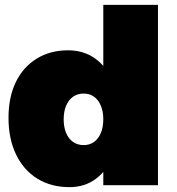

<svg xmlns="http://www.w3.org/2000/svg" viewBox="-20 -762 730 790"><path d="M260 -555Q325 -555 372.5 -520.5Q420 -486 446.5 -423.5Q473 -361 473 -276Q473 -190 447.5 -126Q422 -62 375.5 -27Q329 8 266 8Q190 8 133.5 -27Q77 -62 46 -126.5Q15 -191 15 -277Q15 -362 45 -424Q75 -486 130.5 -520.5Q186 -555 260 -555ZM324 -377Q299 -377 280.5 -364Q262 -351 252 -327Q242 -303 242 -271Q242 -239 252 -215Q262 -191 280.5 -178Q299 -165 324 -165Q349 -165 367 -178Q385 -191 395 -215Q405 -239 405 -271Q405 -303 395 -327Q385 -351 367 -364Q349 -377 324 -377ZM405 -742H630V0H405Z"/></svg>

Font: Alexandria Black
Style: Regular
Weight: 900
Designer: Mohamed Gaber
Foundry: Kief Type Foundry
Version: Version 5.100